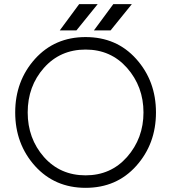

<svg xmlns="http://www.w3.org/2000/svg" viewBox="-20 -890 821 922"><path d="M431 -744H511L613 -870H524ZM267 -744H347L449 -870H360ZM391 -652Q512 -652 590 -564Q669 -474 669 -350Q669 -226 590 -136Q512 -48 391 -48Q269 -48 191 -136Q113 -225 113 -350Q113 -476 191 -564Q269 -652 391 -652ZM391 -712Q243 -712 148 -607Q53 -501 53 -350Q53 -199 148 -93Q243 12 391 12Q540 12 634 -93Q729 -199 729 -350Q729 -501 634 -607Q540 -712 391 -712Z"/></svg>

Font: Unageo Variable
Style: Regular
Weight: 300
Designer: Richard Sepsi
Foundry: Richard Sepsi
Version: Version 2.200